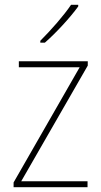

<svg xmlns="http://www.w3.org/2000/svg" viewBox="-20 -785 423 805"><path d="M308 -758V-765H278C247 -719 194 -659 149 -614V-606H168C215 -647 274 -711 308 -758ZM347 0V-25H69L348 -510V-528H59V-503H314L37 -20V0Z"/></svg>

Font: Noto Sans Malayalam SemiCondensed Thin
Style: Regular
Weight: 100
Width: 4
Designer: Jelle Bosma - Monotype Design Team
Foundry: Monotype Imaging Inc.
Version: Version 2.104